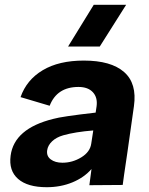

<svg xmlns="http://www.w3.org/2000/svg" viewBox="-20 -760 615 793"><path d="M326.2 -509.8Q438.5 -509.8 492.4 -462.6Q546.4 -415.5 533.2 -321.8L505.9 -128.9Q488.8 -14.6 486.8 3.9L349.1 4.9L357.9 -62Q327.6 -26.9 279.1 -6.8Q230.5 13.2 172.9 13.2Q93.8 13.2 54.7 -21Q15.6 -55.2 23.9 -117.2Q38.6 -229 200.2 -269Q233.9 -278.8 375 -294.9L378.9 -320.8Q383.8 -357.4 363.5 -379.2Q343.3 -400.9 304.2 -400.9Q215.3 -400.9 185.1 -323.2L64.9 -358.9Q89.8 -430.2 156.5 -470Q223.1 -509.8 326.2 -509.8ZM174.8 -139.2Q171.4 -115.2 189.7 -101.6Q208 -87.9 237.8 -87.9Q279.3 -87.9 315.7 -110.1Q352.1 -132.3 356.9 -167L365.2 -221.2Q291 -215.3 241.2 -201.2Q212.4 -192.9 195.1 -176.3Q177.7 -159.7 174.8 -139.2ZM261.2 -567.9 367.2 -740.2H501L392.1 -567.9Z"/></svg>

Font: Human Sans Bold
Style: Italic
Weight: 700
Italic angle: -8°
Designer: Tim Radville
Foundry: Continuum
Version: Version 1.000;FEAKit 1.0